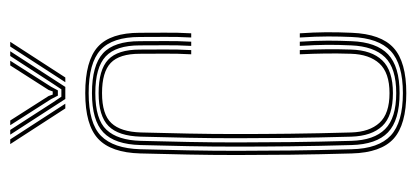

<svg xmlns="http://www.w3.org/2000/svg" viewBox="-234 -554 795 366"><g transform="rotate(-90 163.0 -371.5)"><path d="M168 6Q108 6 81.2 -18.1Q54.5 -42.2 53 -98Q51.2 -161.2 50.6 -215.1Q50 -269 50 -317Q50 -365 50.9 -410.1Q51.8 -455.2 53 -501Q54.5 -556.8 80.9 -581.4Q107.2 -606 168 -606Q229.8 -606 256.4 -581.9Q283 -557.8 283 -502Q283 -479.5 283.2 -455.1Q283.5 -430.8 282 -404H274Q275.5 -431 275.2 -454Q275 -477 275 -502Q275 -554.2 250.2 -576.9Q225.5 -599.5 168 -599.5Q110.5 -599.5 86.5 -575.9Q62.5 -552.2 61 -500.8Q59.8 -455 58.9 -409.8Q58 -364.5 58 -316.6Q58 -268.8 58.6 -215Q59.2 -161.2 61 -98.2Q62.2 -46.8 87.2 -23.6Q112.2 -0.5 168 -0.5Q223.2 -0.5 248.1 -23.6Q273 -46.8 275 -98.2Q276 -120 276 -143.1Q276 -166.2 274 -197H282Q283.8 -171 284 -147.8Q284.2 -124.5 283 -98Q280.8 -42.2 254.1 -18.1Q227.5 6 168 6ZM168 -6.8Q116.2 -6.8 93.2 -28.9Q70.2 -51 69 -98.5Q67.2 -162 66.6 -215.9Q66 -269.8 66 -317.4Q66 -365 66.9 -409.9Q67.8 -454.8 69 -500.5Q70.2 -549.8 93.1 -571.5Q116 -593.2 168 -593.2Q221 -593.2 244 -572.1Q267 -551 267 -502Q267 -477 267.2 -454Q267.5 -431 266 -404H258Q259.5 -431 259.2 -454Q259 -477 259 -502Q259 -547.5 237.9 -567.1Q216.8 -586.8 168 -586.8Q118 -586.8 98.1 -565.5Q78.2 -544.2 77 -500.2Q75.8 -454.2 74.9 -409.4Q74 -364.5 74 -317Q74 -269.5 74.6 -215.9Q75.2 -162.2 77 -98.8Q78.2 -55.5 99.4 -34.4Q120.5 -13.2 168 -13.2Q215.5 -13.2 236.4 -34.6Q257.2 -56 259 -99Q260.2 -124.5 260 -146.4Q259.8 -168.2 258 -197H266Q268 -166 268 -143.6Q268 -121.2 267 -98.5Q265.2 -51 242.1 -28.9Q219 -6.8 168 -6.8ZM168 -19.5Q124.5 -19.5 105.4 -39.6Q86.2 -59.8 85 -98.8Q83.2 -162.5 82.6 -216.2Q82 -270 82 -317.5Q82 -365 82.9 -409.8Q83.8 -454.5 85 -500.2Q86.2 -542.8 105.2 -561.6Q124.2 -580.5 168 -580.5Q212.5 -580.5 231.8 -562.2Q251 -544 251 -502Q251 -481.5 251.2 -456.4Q251.5 -431.2 250 -404H242Q243.5 -431.2 243.2 -456.4Q243 -481.5 243 -502Q243 -540.8 225.6 -557.4Q208.2 -574 168 -574Q127.5 -574 110.9 -556.2Q94.2 -538.5 93 -500Q91.8 -454.2 90.9 -409.4Q90 -364.5 90 -317Q90 -269.5 90.6 -216Q91.2 -162.5 93 -99Q94 -64.2 111.4 -45.1Q128.8 -26 168 -26Q206.8 -26 224.4 -45.2Q242 -64.5 243 -99.5Q243.8 -124.8 243.5 -147.8Q243.2 -170.8 242 -197H250Q251.5 -165.8 251.6 -144.8Q251.8 -123.8 251 -99.2Q249.8 -60 230.4 -39.8Q211 -19.5 168 -19.5ZM70.8 -749H79.8L147.8 -644H138.8ZM88.8 -749H97.8L151 -666.5L161.2 -651.5H175.2L185.2 -666.5L238.8 -749H247.8L179.8 -644H156.8ZM106.8 -749H115.8L162.5 -675.8L165.2 -668H171.2L174 -675.8L220.8 -749H229.8L180.2 -671.2L173.2 -658.2H163.2L156.5 -671.2ZM256.8 -749H265.8L197.8 -644H188.8Z"/></g></svg>

Font: Big Shoulders Inline Text SC Thin
Style: Regular
Weight: 100
Designer: Patric King
Foundry: XO Type Co
Version: Version 2.002